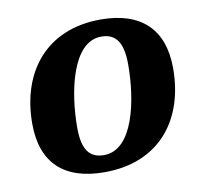

<svg xmlns="http://www.w3.org/2000/svg" viewBox="-62 -559 679 634"><g transform="rotate(-10 277.0 -242.5)"><path d="M240 7C424 7 522 -119 522 -292C522 -424 448 -492 314 -492C131 -492 32 -365 32 -192C32 -59 106 7 240 7ZM248 -49C199 -49 176 -80 176 -153C176 -273 209 -436 306 -436C355 -436 378 -404 378 -330C378 -210 346 -49 248 -49Z"/></g></svg>

Font: Caladea
Style: Bold Italic
Weight: 700
Italic angle: -9°
Designer: Carolina Giovagnoli and Andres Torresi
Foundry: Carolina Giovagnoli & Andres Torresi
Version: Version 1.001;hotconv 1.0.109;makeotfexe 2.5.65596